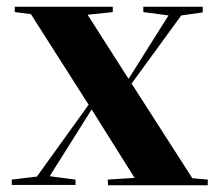

<svg xmlns="http://www.w3.org/2000/svg" viewBox="-20 -559 657 572"><path d="M553 -28 599 -24V-7H302L301 -24L381 -29L253 -233L128 -34L205 -24V-8H15V-24L90 -33L244 -247L72 -517L24 -523V-539H316V-523L241 -515L363 -324L482 -513L407 -523V-539H584V-522L520 -513L372 -310Z"/></svg>

Font: XinYuGongZhangJiaSongA
Style: Regular
Weight: 900
Designer: XinYuGong
Foundry: Adobe Systems Incorporated
Version: Version 1.00